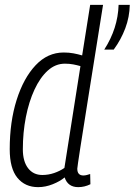

<svg xmlns="http://www.w3.org/2000/svg" viewBox="-20 -760 554 790"><path d="M302 10Q259 10 246 -30Q227 -14 197 -2Q167 10 137 10Q83 10 51.5 -28.5Q20 -67 20 -146Q20 -259 48.5 -349Q77 -439 126.5 -491.5Q176 -544 242 -544Q264 -544 282.5 -540.5Q301 -537 318 -532L351 -740H404Q371 -532 347 -383Q323 -234 310.5 -152.5Q298 -71 298 -66Q298 -38 323 -38Q330 -38 337.5 -40Q345 -42 351 -44L352 -2Q328 10 302 10ZM154 -40Q179 -40 202.5 -48Q226 -56 245 -69L311 -488Q297 -492 281.5 -495Q266 -498 247 -498Q208 -498 176.5 -469.5Q145 -441 122 -391.5Q99 -342 86.5 -278.5Q74 -215 74 -146Q74 -96 95.5 -68Q117 -40 154 -40ZM409 -556Q465 -643 468 -740H514Q513 -690 495.5 -643.5Q478 -597 448 -556Z"/></svg>

Font: Georama SemiCondensed Light
Style: Italic
Weight: 300
Width: 4
Italic angle: -9°
Designer: Jean-Baptiste Levee
Foundry: Production Type
Version: Version 1.000